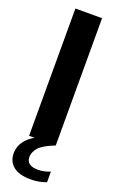

<svg xmlns="http://www.w3.org/2000/svg" viewBox="-182 -784 640 1049"><g transform="rotate(20 138.5 -259.5)"><path d="M61 0V-740H216V0ZM150.5 221Q82 221 48.2 193.2Q14.5 165.5 14.5 117.5Q14.5 71 49.2 33.5Q84 -4 172.5 -36.5L216 0Q147 27 124.5 53.5Q102 80 102 108Q102 158 170.5 158Q185 158 202.2 154.8Q219.5 151.5 240 143V205Q220 212.5 198.2 216.8Q176.5 221 150.5 221Z"/></g></svg>

Font: Encode Sans SmCnd
Style: Bold
Weight: 700
Width: 4
Designer: Multiple Designers
Foundry: Impallari Type
Version: Version 3.002; ttfautohint (v1.8.3) -l 8 -r 50 -G 200 -x 14 